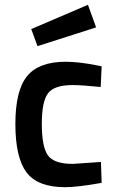

<svg xmlns="http://www.w3.org/2000/svg" viewBox="-20 -768 482 799"><path d="M253 -511Q306 -511 378 -497L403 -492L399 -406Q320 -414 282 -414Q206 -414 180 -380Q154 -346 154 -252Q154 -158 179 -122Q204 -86 283 -86L400 -94L403 -7Q302 11 251 11Q137 11 90.5 -50.5Q44 -112 44 -252Q44 -392 93 -451.5Q142 -511 253 -511ZM110 -647 346 -748 380 -654 136 -576Z"/></svg>

Font: Titillium Web[RUS by Daymarius]
Style: Regular
Weight: 600
Designer: Cyrillization by Daymarius
Foundry: Cyrillization by Daymarius
Version: Version 1.002 September 11, 2018